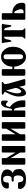

<svg xmlns="http://www.w3.org/2000/svg" viewBox="1574 -2084 522 3711"><g transform="rotate(-90 1835.5 -228.0)"><path d="M233 13Q164 13 123 1Q103 -6 85 -21Q75 -29 66.5 -38Q58 -47 52 -57Q40 -77 40 -93Q40 -140 55 -141H140Q152 -141 161 -135Q169 -130 170 -118Q172 -108 173.5 -98.5Q175 -89 177 -80Q181 -63 193 -51Q206 -38 229 -38Q265 -38 283 -67Q301 -96 301 -142Q301 -175 288 -201Q277 -224 254 -224H215Q183 -224 183 -242Q183 -264 212 -266H249Q269 -266 281 -288Q293 -311 293 -348Q293 -384 278 -406Q263 -428 233 -428Q192 -428 178 -408Q164 -388 164 -342Q164 -334 155 -326Q147 -319 131 -319L67 -320Q57 -320 52 -328Q47 -336 47 -346Q47 -404 93 -437Q116 -454 152 -461.5Q188 -469 234 -469Q299 -469 340 -453Q382 -437 399 -411Q417 -384 417 -353Q417 -331 408 -308Q404 -297 398 -287Q392 -277 384 -269Q369 -254 345 -246Q389 -230 406 -202Q424 -172 424 -111Q424 -73 399 -47Q386 -34 370 -22.5Q354 -11 332 -3Q290 13 233 13Z M743 -190V-432Q743 -454 758 -455H852Q864 -455 867 -451Q870 -447 870 -432V-24Q870 -10 865 -5Q860 0 850 0H765Q755 0 752 -2Q747 -6 745 -8Q744 -10 743.5 -13.5Q743 -17 743 -21V-102L636 -285V-23Q636 -10 632 -4Q629 0 621 0H530Q509 0 509 -26V-431Q509 -446 513 -450Q518 -455 529 -455H619Q629 -455 632 -451Q636 -445 636 -435V-368Z M1097 -190 1204 -368V-435Q1204 -444 1208 -450Q1211 -455 1221 -455H1311Q1324 -455 1327 -450Q1331 -444 1331 -431V-26Q1331 0 1310 0H1219Q1211 0 1207 -6Q1204 -11 1204 -23V-285L1097 -102V-21Q1097 -9 1092 -4Q1088 0 1075 0H990Q982 0 979 -2Q975 -5 972 -9Q970 -12 970 -24V-432Q970 -445 974 -451Q977 -455 988 -455H1082Q1097 -455 1097 -432Z M1747 -441V-377Q1747 -368 1746 -361Q1745 -354 1743 -348Q1740 -336 1735 -336Q1730 -336 1714 -349Q1707 -355 1701.5 -360Q1696 -365 1691 -368Q1681 -375 1670 -375Q1654 -375 1640 -351Q1627 -327 1625 -297Q1654 -278 1682 -245Q1696 -229 1709 -208Q1722 -187 1732 -162Q1752 -111 1752 -58V-17Q1752 -10 1748 -4Q1745 0 1733 0H1643Q1635 0 1629 -8Q1622 -17 1622 -28Q1622 -106 1602 -177Q1597 -196 1589 -207Q1579 -220 1569 -220H1557V-26Q1557 0 1540 0H1447Q1429 0 1430 -21V-433Q1430 -454 1448 -455H1539Q1550 -455 1553 -451Q1557 -445 1557 -436V-259H1574Q1585 -259 1588 -271Q1590 -277 1592.5 -290Q1595 -303 1599 -322Q1607 -362 1614 -384Q1645 -469 1697 -469Q1747 -469 1747 -441Z M1893 13Q1866 13 1851.5 -10Q1837 -33 1831.5 -66Q1826 -99 1826 -130Q1826 -163 1835.5 -201Q1845 -239 1859 -273.5Q1873 -308 1886 -331Q1913 -379 1913 -393Q1913 -407 1882 -419Q1862 -427 1862 -438Q1862 -455 1876 -455H2090Q2107 -455 2107 -442Q2107 -430 2090 -423Q2082 -421 2074 -411.5Q2066 -402 2066 -392Q2066 -379 2068.5 -362Q2071 -345 2076 -326L2161 -28Q2163 -21 2163 -16Q2163 0 2145 0H2065Q2041 0 2037 -22L2012 -124Q2004 -86 1987.5 -55Q1971 -24 1944 -5Q1919 13 1893 13ZM1887 -161Q1887 -146 1890.5 -126.5Q1894 -107 1901.5 -93Q1909 -79 1922 -79Q1939 -79 1952 -95Q1965 -111 1973 -124Q1980 -135 1985.5 -151Q1991 -167 1991 -184Q1991 -198 1987 -209L1942 -371Q1927 -329 1914.5 -293Q1902 -257 1894 -216Q1891 -201 1889 -187.5Q1887 -174 1887 -161Z M2336 -455Q2349 -455 2352 -447Q2355 -439 2355 -425V-250H2402Q2404 -282 2410.5 -310.5Q2417 -339 2430 -364Q2454 -408 2493.5 -438Q2533 -468 2595 -468Q2657 -468 2698.5 -435.5Q2740 -403 2762 -358Q2787 -307 2787 -238Q2787 -163 2760.5 -105.5Q2734 -48 2690 -18Q2645 13 2595 13Q2537 13 2497 -19Q2457 -51 2435 -94Q2422 -120 2413.5 -150Q2405 -180 2403 -214H2355V-29Q2355 0 2331 0H2254Q2228 0 2228 -25V-431Q2228 -441 2233.5 -448Q2239 -455 2249 -455ZM2595 -420Q2567 -420 2557 -403.5Q2547 -387 2547 -357V-112Q2547 -44 2595 -44Q2642 -44 2642 -108Q2642 -110 2642 -112V-357Q2642 -387 2633 -403.5Q2624 -420 2595 -420Z M3108 -410V-66Q3108 -60 3113 -48Q3118 -37 3125 -34Q3144 -21 3144 -13Q3144 0 3127 0H2963Q2946 0 2946 -13Q2946 -20 2964 -35Q2981 -46 2981 -66V-410Q2939 -410 2930 -352Q2918 -269 2895 -269Q2888 -269 2885 -282Q2884 -288 2882.5 -298Q2881 -308 2879 -321Q2876 -347 2873 -366Q2869 -410 2861 -428Q2858 -438 2862 -446Q2867 -455 2884 -455H3205Q3218 -455 3223 -451Q3228 -447 3230 -439Q3232 -432 3228 -428Q3220 -410 3216 -366Q3211 -316 3207 -292Q3203 -269 3194 -269Q3171 -269 3159 -352Q3150 -410 3108 -410Z M3639 -62Q3639 -33 3627 -16Q3615 0 3596 0H3330Q3310 0 3310 -22V-435Q3310 -455 3330 -455H3417Q3437 -455 3437 -435V-251Q3481 -251 3517 -239Q3535 -233 3551.5 -224Q3568 -215 3581 -202Q3595 -189 3606 -174Q3617 -159 3624 -142Q3639 -108 3639 -62ZM3513 -80Q3513 -106 3503 -136Q3492 -168 3478 -191Q3463 -215 3452 -215Q3443 -215 3439 -208Q3438 -205 3437.5 -200Q3437 -195 3437 -189V-33Q3457 -33 3471.5 -35Q3486 -37 3495 -42Q3513 -53 3513 -80Z"/></g></svg>

Font: Shafarik
Style: Regular
Weight: 400
Version: Version 1.001; ttfautohint (v1.8.4.7-5d5b)